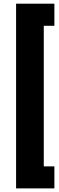

<svg xmlns="http://www.w3.org/2000/svg" viewBox="-20 -853 322 1043"><path d="M275.4 -833H67.4V170.4H275.4V50.8H217.8V-712.9H275.4Z"/></svg>

Font: Vazirmatn Black
Style: Regular
Weight: 900
Designer: Saber Rastikerdar
Foundry: Saber Rastikerdar
Version: Version 33.003